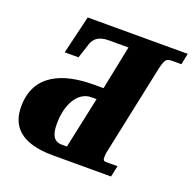

<svg xmlns="http://www.w3.org/2000/svg" viewBox="-126 -841 973 969"><g transform="rotate(20 360.5 -357.0)"><path d="M257 0H569L582 -60H521C503 -60 504 -70 504 -86C504 -101 507 -110 510 -125L609 -594C622 -650 632 -654 658 -654H709L721 -714H184L135 -509H209L233 -582C242 -615 264 -642 323 -642H429L381 -406H327C165 -406 22 -351 22 -177C22 -76 79 0 257 0ZM281 -66C230 -66 221 -109 221 -159C221 -256 264 -342 339 -342H367L308 -66Z"/></g></svg>

Font: Noto Serif SemiCondensed Black
Style: Italic
Weight: 900
Width: 4
Italic angle: -12°
Designer: Monotype Design Team
Foundry: Monotype Imaging Inc.
Version: Version 2.014